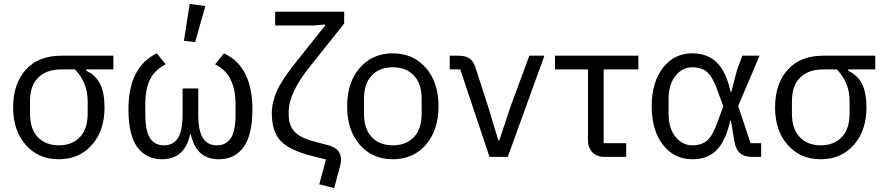

<svg xmlns="http://www.w3.org/2000/svg" viewBox="-20 -800 4508 979"><path d="M47 -252Q47 -373 111.5 -444.5Q176 -516 292 -516H558V-446H420V-439Q469 -416 491 -371Q513 -326 513 -252Q513 -134 448.5 -61Q384 12 280 12Q176 12 111.5 -61Q47 -134 47 -252ZM427 -221V-283Q427 -380 362 -446H292Q217 -446 175 -404.5Q133 -363 133 -283V-221Q133 -142 173 -100.5Q213 -59 280 -59Q347 -59 387 -100.5Q427 -142 427 -221Z M975 -585 918 -592 947 -780 1027 -769ZM806 12Q725 12 680 -50Q635 -112 635 -242Q635 -459 780 -528L825 -472Q771 -445 746 -397Q721 -349 721 -269V-217Q721 -132 745 -95.5Q769 -59 816 -59Q863 -59 887 -95.5Q911 -132 911 -217V-349H991V-217Q991 -132 1015 -95.5Q1039 -59 1086 -59Q1133 -59 1157 -95.5Q1181 -132 1181 -217V-269Q1181 -421 1077 -472L1122 -528Q1267 -461 1267 -242Q1267 -112 1222 -50Q1177 12 1096 12Q980 12 953 -115H949Q922 12 806 12Z M1684 159 1608 140 1642 13 1570 -5Q1456 -34 1411 -81.5Q1366 -129 1366 -222Q1366 -278 1391.5 -335.5Q1417 -393 1489 -483L1638 -670V-675L1576 -670H1383V-740H1735V-680L1559 -459Q1452 -326 1452 -229V-215Q1452 -161 1481.5 -129Q1511 -97 1580 -79L1652 -60Q1719 -43 1719 14Q1719 27 1714 47Z M2151.5 -62Q2087 12 1983 12Q1879 12 1814.5 -62Q1750 -136 1750 -258Q1750 -380 1814.5 -454Q1879 -528 1983 -528Q2087 -528 2151.5 -454Q2216 -380 2216 -258Q2216 -136 2151.5 -62ZM2130 -221V-295Q2130 -374 2090 -415.5Q2050 -457 1983 -457Q1916 -457 1876 -415.5Q1836 -374 1836 -295V-221Q1836 -142 1876 -100.5Q1916 -59 1983 -59Q2050 -59 2090 -100.5Q2130 -142 2130 -221Z M2476 0 2327 -446H2273V-516H2318Q2352 -516 2372.5 -503Q2393 -490 2404 -457L2468 -259L2521 -84H2526L2584 -259L2679 -516H2756L2569 0Z M3063 0Q3023 0 3000.5 -23.5Q2978 -47 2978 -85V-446H2810V-516H3235V-446H3058V-70H3173V0Z M3510 12Q3417 12 3360 -62Q3303 -136 3303 -258Q3303 -380 3360 -454Q3417 -528 3510 -528Q3589 -528 3636.5 -480Q3684 -432 3705 -332H3709L3738 -443L3765 -516H3853L3744 -260L3807 -70H3861V0H3816Q3775 0 3753 -19.5Q3731 -39 3724 -83L3707 -184H3703Q3682 -85 3636 -36.5Q3590 12 3510 12ZM3510 -59Q3557 -59 3585 -83Q3613 -107 3637 -173L3668 -258L3637 -343Q3613 -409 3585 -433Q3557 -457 3510 -457Q3460 -457 3424.5 -414Q3389 -371 3389 -294V-222Q3389 -145 3424.5 -102Q3460 -59 3510 -59Z M3932 -252Q3932 -373 3996.5 -444.5Q4061 -516 4177 -516H4443V-446H4305V-439Q4354 -416 4376 -371Q4398 -326 4398 -252Q4398 -134 4333.5 -61Q4269 12 4165 12Q4061 12 3996.5 -61Q3932 -134 3932 -252ZM4312 -221V-283Q4312 -380 4247 -446H4177Q4102 -446 4060 -404.5Q4018 -363 4018 -283V-221Q4018 -142 4058 -100.5Q4098 -59 4165 -59Q4232 -59 4272 -100.5Q4312 -142 4312 -221Z"/></svg>

Font: Anuphan
Style: Regular
Weight: 400
Designer: Mike Abbink, Paul van der Laan, Pieter van Rosmalen, Mint Tantisuwanna
Foundry: Bold Monday; Cadson Demak
Version: Version 3.002;hotconv 1.0.109;makeotfexe 2.5.65596